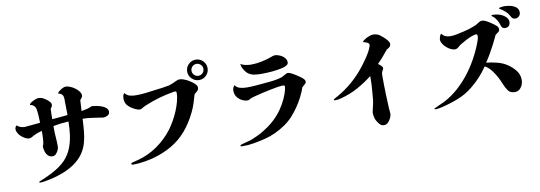

<svg xmlns="http://www.w3.org/2000/svg" viewBox="-66 -1274 5131 1826"><g transform="rotate(-10 2500.0 -361.5)"><path d="M968 -479Q968 -457 947.5 -445.5Q927 -434 909 -434Q902 -434 895 -435.5Q888 -437 881 -438Q838 -444 795 -450.5Q752 -457 709 -457Q706 -393 700.5 -334Q695 -275 679.5 -222.5Q664 -170 631 -123.5Q598 -77 540 -37Q485 0 413 25.5Q341 51 276 62Q260 65 242.5 68Q225 71 208 71Q207 71 202.5 69.5Q198 68 198 66Q198 62 201.5 60Q205 58 208 57Q218 52 227.5 48.5Q237 45 247 41Q270 31 291.5 20.5Q313 10 335 -1Q369 -19 404 -43.5Q439 -68 465 -96Q509 -144 532 -203.5Q555 -263 563.5 -328Q572 -393 572 -455Q498 -451 424 -437V-429Q423 -381 427 -333.5Q431 -286 431 -238Q431 -223 422.5 -203.5Q414 -184 399.5 -169.5Q385 -155 367 -155Q340 -155 323 -172.5Q306 -190 298.5 -215Q291 -240 291 -262Q291 -269 296 -277Q297 -279 298 -281.5Q299 -284 299 -285Q301 -294 302 -302.5Q303 -311 304 -320Q306 -343 306.5 -365.5Q307 -388 307 -411Q264 -401 223 -380Q218 -377 212.5 -373.5Q207 -370 202 -368Q190 -361 177 -361Q161 -361 142 -370.5Q123 -380 106.5 -394Q90 -408 81 -421Q74 -432 68.5 -444.5Q63 -457 63 -470Q63 -478 67.5 -489Q72 -500 80 -504Q108 -476 155 -476Q160 -476 165 -476.5Q170 -477 175 -478Q207 -481 239.5 -483.5Q272 -486 304 -490Q303 -522 301.5 -554Q300 -586 295 -617Q289 -664 239 -673Q239 -684 257 -696Q275 -708 296.5 -716Q318 -724 328 -724Q357 -724 384.5 -707Q412 -690 431 -670Q436 -664 440 -656.5Q444 -649 444 -641Q444 -630 439.5 -621.5Q435 -613 427 -605Q425 -580 424.5 -554.5Q424 -529 424 -503Q462 -505 499.5 -509.5Q537 -514 574 -517L572 -630Q572 -656 571.5 -677Q571 -698 560.5 -712.5Q550 -727 520 -735Q531 -753 557.5 -769.5Q584 -786 605 -786Q622 -786 645.5 -776.5Q669 -767 691 -751Q713 -735 727.5 -715.5Q742 -696 742 -677Q742 -666 734 -655Q726 -644 718 -636Q716 -610 715 -583.5Q714 -557 712 -531Q743 -536 765 -541.5Q787 -547 816 -560Q833 -559 858 -554.5Q883 -550 908.5 -541Q934 -532 951 -516.5Q968 -501 968 -479Z M1923 -725Q1923 -749 1906 -766Q1889 -783 1865 -783Q1841 -783 1824.5 -766Q1808 -749 1808 -725Q1808 -702 1825 -685Q1842 -668 1865 -668Q1889 -668 1906 -684.5Q1923 -701 1923 -725ZM1841 -558Q1841 -540 1827 -526.5Q1813 -513 1799 -504Q1787 -462 1773.5 -419.5Q1760 -377 1741 -338Q1693 -239 1631 -167Q1569 -95 1487 -47Q1405 1 1298 30Q1272 37 1238 43Q1204 49 1170 52.5Q1136 56 1108 56Q1104 56 1097.5 54.5Q1091 53 1091 47Q1091 40 1096.5 37.5Q1102 35 1107 34Q1121 30 1136 26.5Q1151 23 1165 19Q1265 -8 1351 -68.5Q1437 -129 1499 -211Q1522 -242 1546 -283Q1570 -324 1589.5 -370Q1609 -416 1621 -461.5Q1633 -507 1633 -546Q1633 -560 1618 -560Q1608 -560 1597 -557Q1530 -546 1464 -527Q1398 -508 1335 -482Q1325 -478 1314.5 -473.5Q1304 -469 1296 -464Q1286 -458 1279 -453.5Q1272 -449 1258 -449Q1251 -449 1244 -451.5Q1237 -454 1229 -457Q1190 -472 1157.5 -501Q1125 -530 1125 -576Q1125 -592 1128 -605Q1131 -618 1143 -629Q1160 -604 1190 -596Q1220 -588 1248 -589H1254Q1301 -589 1348 -595Q1395 -601 1441 -607Q1474 -611 1508.5 -615.5Q1543 -620 1576 -627Q1590 -631 1610 -640Q1630 -649 1649 -657.5Q1668 -666 1678 -666Q1697 -666 1715.5 -660Q1734 -654 1750 -646Q1764 -639 1785.5 -625Q1807 -611 1824 -593.5Q1841 -576 1841 -558ZM1963 -725Q1963 -685 1934.5 -656Q1906 -627 1865 -627Q1825 -627 1795.5 -656Q1766 -685 1766 -725Q1766 -766 1795 -795Q1824 -824 1865 -824Q1906 -824 1934.5 -795Q1963 -766 1963 -725Z M2860 -437Q2860 -427 2853 -419.5Q2846 -412 2838 -406Q2834 -402 2829 -397.5Q2824 -393 2820 -391Q2805 -346 2780.5 -298Q2756 -250 2725.5 -206.5Q2695 -163 2663 -128Q2628 -90 2581.5 -58.5Q2535 -27 2485 -4Q2435 19 2387 31Q2331 45 2273.5 55Q2216 65 2170 64Q2165 64 2154 64Q2143 64 2143 57Q2143 51 2149.5 48.5Q2156 46 2160 45Q2173 41 2187.5 37Q2202 33 2215 30Q2260 19 2318 -9Q2376 -37 2434.5 -79.5Q2493 -122 2539 -177Q2565 -207 2594.5 -257Q2624 -307 2641 -356Q2648 -375 2652.5 -394Q2657 -413 2657 -427Q2657 -435 2649 -436.5Q2641 -438 2636 -438Q2624 -438 2591.5 -433Q2559 -428 2517.5 -419.5Q2476 -411 2434.5 -401.5Q2393 -392 2361.5 -383.5Q2330 -375 2319 -370Q2310 -366 2302.5 -361Q2295 -356 2284 -356Q2276 -356 2267.5 -358Q2259 -360 2251 -362Q2214 -375 2190.5 -403Q2167 -431 2167 -471Q2167 -499 2186 -521Q2204 -495 2235 -487Q2266 -479 2296 -479H2302Q2345 -479 2387.5 -482.5Q2430 -486 2472 -490Q2503 -493 2534 -496Q2565 -499 2595 -505Q2610 -508 2626.5 -512.5Q2643 -517 2656 -524Q2661 -527 2667.5 -531Q2674 -535 2681 -538Q2687 -541 2692.5 -544Q2698 -547 2702 -547Q2716 -547 2726 -542.5Q2736 -538 2749 -532Q2761 -526 2784.5 -511Q2808 -496 2825 -483Q2840 -472 2850 -460.5Q2860 -449 2860 -437ZM2723 -648Q2723 -629 2705.5 -619.5Q2688 -610 2673 -605Q2621 -592 2565 -587Q2509 -582 2456 -582Q2425 -582 2392.5 -586.5Q2360 -591 2333 -610Q2313 -625 2295 -655Q2277 -685 2277 -710Q2296 -697 2325 -691.5Q2354 -686 2377 -686Q2424 -686 2475 -696Q2526 -706 2570 -722Q2581 -727 2593 -730.5Q2605 -734 2618 -734Q2630 -734 2648.5 -727.5Q2667 -721 2677 -715Q2696 -705 2709.5 -687Q2723 -669 2723 -648Z M3713 -653Q3713 -634 3701.5 -622.5Q3690 -611 3673 -604Q3648 -573 3621.5 -542Q3595 -511 3566 -482Q3576 -476 3591.5 -462Q3607 -448 3607 -436Q3607 -429 3603 -422Q3599 -415 3596 -409Q3590 -399 3588.5 -387.5Q3587 -376 3587 -364Q3587 -273 3590 -181Q3592 -147 3593 -112Q3594 -77 3596 -42Q3597 -31 3598.5 -19.5Q3600 -8 3600 3Q3600 21 3589.5 44Q3579 67 3562 84Q3545 101 3524 101Q3496 101 3478.5 79.5Q3461 58 3450 36Q3444 25 3440 3Q3436 -19 3436 -32Q3436 -43 3439.5 -53Q3443 -63 3444 -73Q3449 -95 3454 -117Q3459 -139 3461 -161Q3465 -209 3469 -257.5Q3473 -306 3473 -354Q3473 -362 3473 -368.5Q3473 -375 3473 -382Q3403 -327 3327.5 -286Q3252 -245 3166 -222Q3152 -218 3136 -215.5Q3120 -213 3105 -213Q3102 -213 3097.5 -214Q3093 -215 3093 -219Q3093 -223 3103.5 -229.5Q3114 -236 3125.5 -242Q3137 -248 3140 -250Q3212 -291 3275 -345Q3338 -399 3390 -462Q3404 -479 3424 -505.5Q3444 -532 3463.5 -561.5Q3483 -591 3498 -619Q3513 -647 3518 -668Q3518 -670 3518.5 -673Q3519 -676 3519 -677Q3519 -688 3508 -695Q3497 -702 3483 -706Q3469 -710 3461 -713Q3468 -725 3488 -737.5Q3508 -750 3530.5 -758Q3553 -766 3566 -766Q3583 -766 3600.5 -761.5Q3618 -757 3632 -747Q3643 -739 3662.5 -722Q3682 -705 3697.5 -686Q3713 -667 3713 -653Z M4886 -94Q4886 -71 4876 -47.5Q4866 -24 4847.5 -8.5Q4829 7 4803 7Q4760 7 4739.5 -20Q4719 -47 4705 -82Q4698 -101 4684.5 -129.5Q4671 -158 4652.5 -188.5Q4634 -219 4611 -244.5Q4588 -270 4561 -283Q4493 -182 4398 -106Q4330 -51 4249 -20Q4168 11 4084 30Q4074 32 4060.5 34.5Q4047 37 4039 37Q4032 37 4026.5 36Q4021 35 4021 30Q4021 27 4041 19Q4051 15 4065 8Q4079 1 4083 0Q4162 -33 4231 -88.5Q4300 -144 4357.5 -214.5Q4415 -285 4459 -364Q4503 -443 4532 -521Q4537 -534 4541.5 -549.5Q4546 -565 4546 -578Q4546 -584 4544 -591Q4542 -598 4534 -598Q4519 -598 4492.5 -588.5Q4466 -579 4437 -564Q4408 -549 4384 -534.5Q4360 -520 4349 -509Q4333 -492 4311 -492Q4293 -492 4271.5 -502.5Q4250 -513 4230.5 -530.5Q4211 -548 4198.5 -568.5Q4186 -589 4186 -608Q4186 -614 4189 -626Q4192 -638 4197 -648.5Q4202 -659 4208 -661Q4225 -639 4246 -631Q4267 -623 4293 -623Q4317 -623 4351.5 -629.5Q4386 -636 4420 -644.5Q4454 -653 4476 -659Q4494 -665 4521 -675Q4548 -685 4564 -696Q4572 -702 4584.5 -709Q4597 -716 4607 -716Q4624 -716 4640 -709.5Q4656 -703 4685 -684Q4715 -665 4736.5 -647Q4758 -629 4758 -609Q4758 -592 4744.5 -582Q4731 -572 4716 -561Q4700 -525 4677.5 -481.5Q4655 -438 4630.5 -395Q4606 -352 4581 -316Q4632 -311 4688 -296.5Q4744 -282 4786 -252Q4827 -224 4856.5 -185.5Q4886 -147 4886 -94ZM4867 -660Q4867 -638 4854.5 -623.5Q4842 -609 4818 -609Q4788 -609 4780 -637Q4771 -669 4756 -694Q4749 -705 4740 -716.5Q4731 -728 4720 -736Q4717 -738 4712.5 -741Q4708 -744 4708 -748Q4708 -751 4714 -752Q4720 -753 4721 -753Q4757 -753 4790.5 -741.5Q4824 -730 4849 -704Q4867 -684 4867 -660ZM4979 -732Q4979 -711 4964.5 -696Q4950 -681 4928 -681Q4901 -681 4888 -707Q4871 -741 4844 -764Q4837 -770 4820.5 -782Q4804 -794 4796 -797Q4795 -799 4793.5 -800Q4792 -801 4792 -804Q4792 -808 4803 -810Q4814 -812 4826.5 -813.5Q4839 -815 4842 -815Q4868 -815 4900 -808Q4932 -801 4955.5 -783Q4979 -765 4979 -732Z"/></g></svg>

Font: Kaisei Tokumin ExtraBold
Style: Regular
Weight: 800
Designer: Font-Kai, 金井和夫
Foundry: KAZUO KANAI
Version: Version 5.003